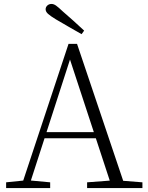

<svg xmlns="http://www.w3.org/2000/svg" viewBox="-20 -952 747 972"><path d="M406 -797 393 -779Q360 -798 327.5 -816.5Q295 -835 263 -854Q235 -871 223 -882Q211 -893 211 -905Q211 -916 219.5 -924Q228 -932 241 -932Q252 -932 264 -923.5Q276 -915 298 -894Q324 -872 351.5 -847Q379 -822 406 -797ZM11 0V-29L109 -39H126L234 -29V0ZM85 0 327 -730H370L616 0H548L324 -682H344L340 -668L124 0ZM192 -252 194 -283H493L495 -252ZM421 0V-29L554 -39H574L701 -29V0Z"/></svg>

Font: Early Summer Mincho VF
Style: Regular
Weight: 250
Designer: GuiWonder
Version: Version 1.002